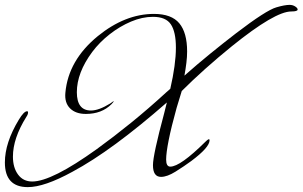

<svg xmlns="http://www.w3.org/2000/svg" viewBox="-187 -691 1240 787"><path d="M-73 76Q-167 76 -167 -25Q-167 -106 -110 -200Q-89 -235 -76 -235Q-72 -235 -72 -230Q-72 -222 -79 -212Q-134 -124 -134 -49Q-134 -4 -113 24.5Q-92 53 -55 53Q25 53 210 -80Q279 -130 350.5 -188Q422 -246 495 -313L511 -327Q534 -427 534 -496Q534 -560 513.5 -591Q493 -622 440 -622Q396 -622 350 -602.5Q304 -583 262.5 -550.5Q221 -518 191 -478Q128 -393 128 -313Q128 -238 186 -238Q218 -238 265 -267Q279 -276 277 -277Q278 -277 278 -276.5Q278 -276 278 -276Q280 -274 270 -264Q230 -224 165 -224Q123 -224 100 -247Q77 -270 81 -311Q93 -444 214 -543Q326 -634 444 -634Q516 -634 548 -595.5Q580 -557 580 -480Q580 -458 577 -433.5Q574 -409 569 -381Q622 -428 675.5 -471.5Q729 -515 781 -555Q904 -649 946 -661Q980 -671 1000 -671Q1013 -671 1023 -664.5Q1033 -658 1033 -652Q1033 -644 1007 -644Q940 -644 764 -502Q706 -455 654 -408.5Q602 -362 558 -318Q551 -297 537 -249Q515 -170 504.5 -117Q494 -64 494 -37Q494 -8 511 -8Q552 -8 655 -110Q672 -127 672 -116Q672 -87 597 -31Q567 -9 532.5 12.5Q498 34 473 34Q440 34 440 -14Q440 -56 486 -227L497 -271Q385 -173 288.5 -102Q192 -31 110 13Q-5 76 -73 76Z"/></svg>

Font: Alex Brush
Style: Regular
Weight: 400
Designer: Robert E. Leuschke
Foundry: Robert E. Leuschke
Version: Version 1.111; ttfautohint (v1.8.4.7-5d5b)